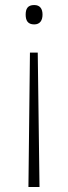

<svg xmlns="http://www.w3.org/2000/svg" viewBox="-20 -558 272 763"><path d="M149 -500C149 -523 139 -538 116 -538C90 -538 82 -523 82 -500C82 -477 90 -461 116 -461C139 -461 149 -477 149 -500ZM99 -349 93 185H137L130 -349Z"/></svg>

Font: Noto Sans Canadian Aboriginal ExtraLight
Style: Regular
Weight: 200
Designer: Monotype Design Team, Typotheque's Kevin King
Foundry: Monotype Imaging Inc.
Version: Version 2.004